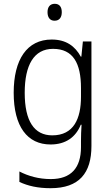

<svg xmlns="http://www.w3.org/2000/svg" viewBox="-20 -750 581 1010"><path d="M268 -730C243 -730 230 -713 230 -686C230 -658 243 -641 267 -641C292 -641 305 -658 305 -686C305 -713 293 -730 268 -730ZM252 -542C122 -542 52 -437 52 -262C52 -84 124 10 246 10C324 10 378 -27 405 -94H409C407 -64 406 -35 406 -8V24C406 133 354 192 247 192C184 192 128 176 82 152V207C127 228 179 240 246 240C397 240 461 160 461 18V-532H416L408 -452H405C375 -507 328 -542 252 -542ZM259 -493C365 -493 406 -417 406 -287V-241C406 -126 368 -38 255 -38C160 -38 110 -113 110 -262C110 -407 158 -493 259 -493Z"/></svg>

Font: Noto Sans Gujarati SemiCondensed Light
Style: Regular
Weight: 300
Width: 4
Designer: Jelle Bosma - Monotype Design Team, Universal Thirst
Foundry: Monotype Imaging Inc.
Version: Version 2.106